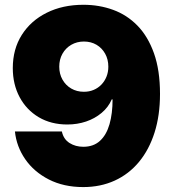

<svg xmlns="http://www.w3.org/2000/svg" viewBox="-20 -759 711 791"><path d="M322.8 11.7Q242.7 11.7 181.4 -19.5Q120.1 -50.8 84 -103Q47.9 -155.3 41.5 -217.3H234.9Q241.7 -185.5 266.4 -169.9Q291 -154.3 323.2 -154.3Q365.2 -154.3 391.8 -178.7Q418.5 -203.1 431.2 -247.3Q443.8 -291.5 443.8 -349.6H440.4Q426.3 -316.9 398.4 -293.7Q370.6 -270.5 334.5 -258.3Q298.3 -246.1 257.3 -246.1Q190.4 -246.1 139.6 -276.1Q88.9 -306.2 60.8 -358.9Q32.7 -411.6 32.7 -478.5Q32.7 -556.6 69.8 -615.2Q106.9 -673.8 172.6 -706.5Q238.3 -739.3 323.7 -739.3Q388.7 -739.3 445.8 -718.5Q502.9 -697.8 546.1 -653.6Q589.4 -609.4 614.3 -539.6Q639.2 -469.7 639.2 -372.1Q639.2 -283.7 616.7 -212.9Q594.2 -142.1 552.5 -91.8Q510.7 -41.5 452.4 -14.9Q394 11.7 322.8 11.7ZM325.7 -380.9Q347.7 -380.9 366 -388.7Q384.3 -396.5 397.7 -410.4Q411.1 -424.3 418.7 -443.1Q426.3 -461.9 426.3 -484.4Q426.3 -514.2 413.3 -537.6Q400.4 -561 377.7 -574.5Q355 -587.9 325.7 -587.9Q296.9 -587.9 273.7 -574.5Q250.5 -561 237.3 -537.6Q224.1 -514.2 224.1 -484.4Q224.1 -454.6 237.3 -431.2Q250.5 -407.7 273.4 -394.3Q296.4 -380.9 325.7 -380.9Z"/></svg>

Font: Inter 16pt Black
Style: Regular
Weight: 900
Version: Version 4.001;git-66647c0bb